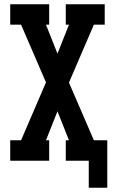

<svg xmlns="http://www.w3.org/2000/svg" viewBox="-20 -755 540 902"><path d="M397 127V0H289V-96H304L250 -232L196 -96H211V0H28V-96H79L196 -368L79 -639H28V-735H211V-639H196L250 -503L304 -639H289V-735H472V-639H421L304 -367L421 -96H484V127Z"/></svg>

Font: Iosevka Gothic
Style: Bold
Weight: 700
Monospace: yes
Designer: Belleve Invis
Foundry: Belleve Invis
Version: Version 15.5.1; ttfautohint (v1.8.4)